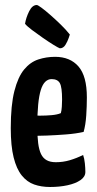

<svg xmlns="http://www.w3.org/2000/svg" viewBox="-20 -737 389 767"><path d="M180 10Q145 10 116.5 0Q88 -10 67 -36Q46 -62 34.5 -108Q23 -154 23 -225Q23 -317 37.5 -373.5Q52 -430 76.5 -459.5Q101 -489 133 -499.5Q165 -510 200 -510Q260 -510 293.5 -471.5Q327 -433 327 -348Q327 -313 324.5 -275.5Q322 -238 314 -210Q283 -203 244 -200Q205 -197 168 -195.5Q131 -194 107.5 -194Q84 -194 84 -194L85 -276Q85 -276 101 -275.5Q117 -275 140.5 -275Q164 -275 186.5 -277Q209 -279 223 -285Q226 -295 227 -311Q228 -327 228 -339Q228 -389 219 -405Q210 -421 186 -421Q172 -421 161 -410.5Q150 -400 143 -377.5Q136 -355 132.5 -319Q129 -283 129 -231Q129 -192 132.5 -165Q136 -138 144 -121.5Q152 -105 166.5 -97Q181 -89 203 -89Q232 -89 259 -97Q286 -105 312 -118Q317 -104 319 -84.5Q321 -65 321 -50Q321 -31 301.5 -17.5Q282 -4 250 3Q218 10 180 10ZM219 -544Q213 -546 193.5 -558Q174 -570 151 -586Q128 -602 108 -617Q88 -632 80 -642Q84 -667 96.5 -692Q109 -717 127 -717Q131 -717 146 -706Q161 -695 182 -676.5Q203 -658 223.5 -638Q244 -618 259 -599Q259 -599 254.5 -585.5Q250 -572 241.5 -558Q233 -544 219 -544Z"/></svg>

Font: Yanone Kaffeesatz SemiBold
Style: Regular
Weight: 600
Designer: Yanone (Cyrillic: Daniel Pouzeot, Huerta Tipografica, and Cyreal)
Foundry: Yanone
Version: Version 2.003